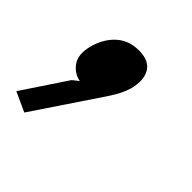

<svg xmlns="http://www.w3.org/2000/svg" viewBox="-157 -277 565 565"><g transform="rotate(45 125.5 5.0)"><path d="M183 -84Q179 -70 171.5 -54.5Q164 -39 148 -15L11 189L-50 161L42 23L61 8Q34 3 17.5 -20.5Q1 -44 11 -84Q22 -127 50 -153Q78 -179 120 -179Q163 -179 178.5 -153Q194 -127 183 -84Z"/></g></svg>

Font: TypoPRO Sinkin Sans
Style: 600 SemiBold Italic
Weight: 600
Italic angle: -112°
Designer: Keith Bates
Foundry: K-Type
Version: Sinkin Sans (version 1.0)  by Keith Bates   •   © 2014   www